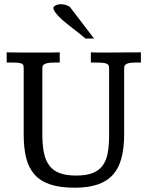

<svg xmlns="http://www.w3.org/2000/svg" viewBox="-20 -878 700 910"><path d="M11.7 -629.9Q45.4 -628.9 83.7 -628.9Q122.1 -628.9 157.7 -628.9Q184.1 -628.9 209.5 -628.9Q234.9 -628.9 263.2 -629.9V-581.5H240.2Q218.3 -581.5 206.1 -579.1Q193.8 -576.7 188.2 -572.5Q182.6 -568.4 181.6 -562.7Q180.7 -557.1 180.7 -550.8V-241.7Q180.7 -190.9 188.2 -153.8Q195.8 -116.7 214.1 -92.8Q232.4 -68.8 263.2 -57.4Q293.9 -45.9 340.3 -45.9Q390.1 -45.9 420.9 -58.6Q451.7 -71.3 468.5 -95.9Q485.4 -120.6 491.2 -156.2Q497.1 -191.9 497.1 -237.8V-548.3Q497.1 -557.6 496.1 -564Q495.1 -570.3 489.3 -574.2Q483.4 -578.1 470.7 -579.8Q458 -581.5 434.1 -581.5H410.6V-629.9Q427.7 -628.9 448.5 -628.9Q469.2 -628.9 490.2 -628.9Q504.9 -628.9 517.6 -629.2Q530.3 -629.4 547.1 -629.4Q564 -629.4 587.6 -629.6Q611.3 -629.9 647.9 -629.9V-581.5H623Q602.1 -581.5 591.1 -578.9Q580.1 -576.2 575 -571.8Q569.8 -567.4 569.1 -562Q568.4 -556.6 568.4 -550.8V-240.7Q568.4 -176.8 555.9 -129.2Q543.5 -81.5 515.6 -50.3Q487.8 -19 443.1 -3.7Q398.4 11.7 334.5 11.7Q264.6 11.7 218 -3.9Q171.4 -19.5 143.6 -51Q115.7 -82.5 104 -129.4Q92.3 -176.3 92.3 -239.3V-553.7Q92.3 -561.5 91.3 -566.7Q90.3 -571.8 85 -575.2Q79.6 -578.6 68.1 -580.1Q56.6 -581.5 36.1 -581.5H11.7ZM425.8 -695.3H385.3Q374 -705.1 358.9 -717Q343.8 -729 327.1 -741.9Q310.5 -754.9 293.9 -768.1Q277.3 -781.2 264.2 -794.2Q251 -807.1 242.4 -818.6Q233.9 -830.1 232.9 -839.4Q232.9 -847.2 243.7 -852.5Q254.4 -857.9 269 -857.9Q282.2 -857.9 295.2 -853.5Q308.1 -849.1 313.5 -842.3Z"/></svg>

Font: Kameron
Style: Regular
Weight: 400
Version: Version 1.000